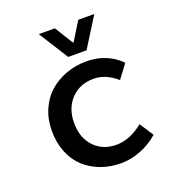

<svg xmlns="http://www.w3.org/2000/svg" viewBox="-135 -837 870 956"><g transform="rotate(-20 300.0 -359.0)"><path d="M276.9 -574.2 178.2 -731H263.2L323.2 -633.8H327.1L387.2 -731H472.2L374 -574.2ZM345.2 13.2Q287.6 13.2 238 -5.1Q188.5 -23.4 152.1 -56.9Q115.7 -90.3 95 -141.4Q74.2 -192.4 74.2 -254.9Q74.2 -316.9 96.7 -368.2Q119.1 -419.4 157.5 -452.9Q195.8 -486.3 246.1 -504.6Q296.4 -522.9 353 -522.9Q461.4 -522.9 534.2 -450.2L480 -377.9Q421.4 -429.2 357.9 -429.2Q284.2 -429.2 238 -380.9Q191.9 -332.5 191.9 -254.9Q191.9 -176.3 236.8 -128.7Q281.7 -81.1 355 -81.1Q425.3 -81.1 496.1 -138.2L543.9 -64.9Q501 -27.3 449.2 -7.1Q397.5 13.2 345.2 13.2Z"/></g></svg>

Font: Office Code Pro Medium
Style: Regular
Weight: 500
Designer: Nathan Rutzky & Paul D. Hunt
Foundry: Adobe Systems Incorporated
Version: Version 1.004;PS 001.004;hotconv 1.0.70;makeotf.lib2.5.58329